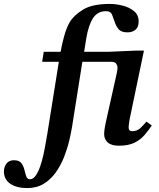

<svg xmlns="http://www.w3.org/2000/svg" viewBox="-171 -732 810 979"><path d="M-32 227Q-86 227 -118.5 205Q-151 183 -151 142Q-151 119 -138 102Q-125 85 -100 85Q-73 85 -62 100Q-51 115 -46.5 134Q-42 153 -37 167.5Q-32 182 -18 182Q-2 182 11 163.5Q24 145 34 116Q44 87 51 54.5Q58 22 62.5 -5.5Q67 -33 70 -48L129 -417H44L52 -468H138Q146 -512 157 -551Q168 -590 184 -618Q205 -654 252.5 -683Q300 -712 389 -712Q420 -712 454 -703.5Q488 -695 512 -675.5Q536 -656 536 -623Q536 -594 520 -580.5Q504 -567 479 -567Q447 -567 433.5 -583.5Q420 -600 414 -620Q407 -641 400 -658Q393 -675 370 -675Q326 -675 303 -639Q280 -603 269 -537L258 -468H415L407 -417H249L196 -83Q191 -53 181.5 -13Q172 27 155.5 69Q139 111 113.5 147Q88 183 52 205Q16 227 -32 227ZM435 11Q397 11 378.5 -5.5Q360 -22 360 -48Q360 -61 363 -79.5Q366 -98 376 -142L424 -357Q424 -357 426 -367Q428 -377 428 -388Q428 -398 421.5 -407.5Q415 -417 394 -417H362V-467L522 -474H563L490 -124Q490 -124 487.5 -108Q485 -92 485 -82Q485 -63 503 -63Q529 -63 546.5 -80.5Q564 -98 576 -112L603 -92Q586 -67 566 -43.5Q546 -20 515 -4.5Q484 11 435 11Z"/></svg>

Font: STIX Two Text SemiBold
Style: Italic
Weight: 600
Italic angle: -12°
Designer: Ross Mills, John Hudson & Paul Hanslow, Tiro Typeworks Ltd; with prior portions MicroPress Inc. and Coen Hoffman, Elsevi
Foundry: Tiro Typeworks Ltd
Version: Version 2.13 b171